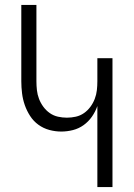

<svg xmlns="http://www.w3.org/2000/svg" viewBox="-20 -755 540 775"><path d="M373 0V-327Q365 -304 351 -284Q337 -264 317.5 -250Q298 -236 274.5 -230Q251 -224 227 -224Q203 -224 179 -230.5Q155 -237 135 -251.5Q115 -266 101.5 -287Q88 -308 80 -331Q72 -354 69 -378.5Q66 -403 66 -427V-735H127V-427Q127 -409 129 -391Q131 -373 137.5 -356Q144 -339 155 -324Q166 -309 181 -298.5Q196 -288 214 -284Q232 -280 250 -280Q268 -280 286 -284Q304 -288 319 -298.5Q334 -309 345 -324Q356 -339 362.5 -356Q369 -373 371 -391Q373 -409 373 -427V-520H434V0Z"/></svg>

Font: Iosevka Fixed SS04 Light
Style: Regular
Weight: 300
Monospace: yes
Designer: Belleve Invis
Foundry: Belleve Invis
Version: Version 32.5.0